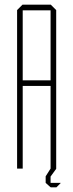

<svg xmlns="http://www.w3.org/2000/svg" viewBox="-20 -720 313 820"><path d="M53 0V-677L76 -700H77V0ZM77 -353V-377H196V-353ZM196 0V-676H220V0ZM77 -676V-700H197L220 -677V-676ZM175 34V33L196 0H220V1L196 34ZM195 79 175 61V34H196V79ZM196 80V61H239V62L221 80Z"/></svg>

Font: Foldit Thin
Style: Regular
Weight: 100
Designer: Sophia Tai
Foundry: Sophia Tai
Version: Version 1.003